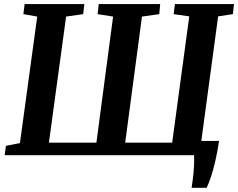

<svg xmlns="http://www.w3.org/2000/svg" viewBox="-20 -763 1170 944"><path d="M922 160.5Q924.5 144 927 125.5Q929.5 107 931.5 87.2Q933.5 67.5 934.2 45.5Q935 23.5 934 0L893 -70H1057Q1048.5 -14 1038.5 29.2Q1028.5 72.5 1017.8 104.8Q1007 137 996 160.5ZM3 0 9 -46 78 -59.5 163 -681.5 95 -693.5 101 -743H394.5L389 -693.5L305 -681.5L220.5 -61.5H454L536 -681.5L460 -693.5L465.5 -743H767.5L763 -693.5L678 -681.5L595.5 -61.5H826.5L910.5 -682.5L834 -693.5L840 -743H1130.5L1125 -693.5L1052.5 -682.5L968.5 -61L1044.5 -46L1039 0Z"/></svg>

Font: Merriweather 20pt
Style: Bold Italic
Weight: 700
Italic angle: -7.8°
Version: Version 2.101